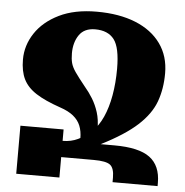

<svg xmlns="http://www.w3.org/2000/svg" viewBox="-52 -773 796 824"><g transform="rotate(5 346.0 -361.5)"><path d="M48 0V-207H234V0ZM463 0V-20Q463 -60 445.5 -74Q428 -88 374 -88H141V-158H457Q563 -158 610 -123Q657 -88 657 -14V0ZM309 -175Q309 -206 299.5 -229.5Q290 -253 268.5 -270.5Q247 -288 211 -300Q144 -323 105.5 -348Q67 -373 50.5 -407Q34 -441 34 -491Q34 -552 69 -605Q104 -658 170.5 -690.5Q237 -723 332 -723Q429 -723 499.5 -694.5Q570 -666 608.5 -612.5Q647 -559 647 -485Q647 -418 627 -363Q607 -308 553 -258.5Q499 -209 398 -158H235Q270 -158 299.5 -172Q329 -186 357 -211Q384 -236 402.5 -277Q421 -318 430.5 -371.5Q440 -425 440 -486Q440 -578 413.5 -612.5Q387 -647 332 -647Q285 -647 263 -615Q241 -583 241 -536Q241 -512 245.5 -494.5Q250 -477 264.5 -456Q279 -435 308 -399Q327 -377 343 -351Q359 -325 369 -293.5Q379 -262 379 -221Z"/></g></svg>

Font: Noto Serif Armenian Black
Style: Regular
Weight: 900
Version: Version 2.007